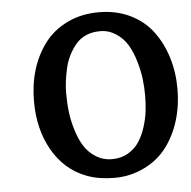

<svg xmlns="http://www.w3.org/2000/svg" viewBox="-47 -646 697 701"><g transform="rotate(-5 301.5 -295.5)"><path d="M207 -405.3Q195.8 -355.5 195.8 -316.7Q195.8 -277.8 199.5 -247.1Q203.1 -216.3 213.4 -181.6Q223.6 -147 239.5 -120.8Q255.4 -94.7 282.2 -77.6Q309.1 -60.5 342.3 -60.5Q375.5 -60.5 400.6 -75.2Q425.8 -89.8 440.9 -112.5Q456.1 -135.3 465.8 -165.5Q475.6 -195.8 479 -224.1Q482.4 -252.4 482.4 -282Q482.4 -311.5 478.8 -342.3Q475.1 -373 464.8 -407.7Q454.6 -442.4 439 -468.8Q423.3 -495.1 396.7 -512.5Q370.1 -529.8 339.6 -529.8Q309.1 -529.8 286.9 -519.8Q264.6 -509.8 249.8 -492.2Q234.9 -474.6 223.9 -452.9Q212.9 -431.2 207 -405.3ZM118.7 -118.2Q76.2 -194.3 76.2 -294.9Q76.2 -420.9 141.6 -507.8Q173.8 -549.8 224.9 -574.5Q275.9 -599.1 339.8 -599.1Q403.8 -599.1 454.6 -574.5Q505.4 -549.8 537.1 -507.3Q568.8 -464.8 585.4 -410.6Q602.1 -356.4 602.1 -295.2Q602.1 -233.9 585.4 -179.7Q568.8 -125.5 536.9 -83.3Q504.9 -41 454.1 -16.4Q403.3 8.3 345.9 8.3Q288.6 8.3 245.4 -7.8Q202.1 -23.9 171.1 -52Q140.1 -80.1 118.7 -118.2Z"/></g></svg>

Font: Rachana
Style: Bold
Weight: 700
Designer: Hussain KH
Foundry: Hussain KH, Rajeesh K Nambiar, Santhosh Thottingal, Swathanthra Malayalam Computing (http://smc.org.in)
Version: Version 7.0.0+20221109